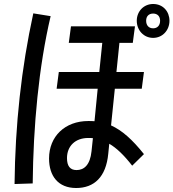

<svg xmlns="http://www.w3.org/2000/svg" viewBox="-20 -892 870 963"><path d="M748 -702C795 -702 830 -740 830 -788C830 -834 798 -872 748 -872C701 -872 666 -835 666 -788C666 -740 701 -702 748 -702ZM144 28C147 -260 174 -556 234 -811L147 -825C87 -550 56 -265 53 31ZM748 -750C727 -750 713 -764 713 -788C713 -811 727 -824 748 -824C769 -824 783 -811 783 -788C783 -764 769 -750 748 -750ZM702 -531H564L579 -677H646L657 -760H336L325 -677H493L478 -531H275L264 -447H470L454 -284C444 -285 434 -285 423 -285C306 -285 226 -208 226 -97C226 -9 272 51 362 51C452 51 512 -4 523 -121L528 -171C564 -150 601 -115 643 -61L702 -119C643 -193 592 -238 537 -263L556 -447H691ZM316 -99C316 -159 357 -200 423 -200C431 -200 438 -200 446 -199L439 -133C432 -65 402 -39 364 -39C331 -39 316 -60 316 -99Z"/></svg>

Font: Smiley Sans Oblique
Style: Regular
Weight: 400
Italic angle: -8°
Designer: oooooohmygosh, Nagisa Chen, Janine Sui, Heda Shi, Jian Li
Foundry: atelierAnchor
Version: Version 2.0.1